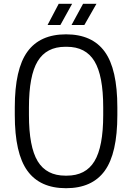

<svg xmlns="http://www.w3.org/2000/svg" viewBox="-20 -970 689 1001"><path d="M324.2 11.2Q188.5 11.2 122.8 -79.6Q57.1 -170.4 57.1 -370.1V-410.2Q57.1 -609.9 122.8 -700.4Q188.5 -791 324.2 -791Q460.4 -791 526.1 -700.4Q591.8 -609.9 591.8 -410.2V-370.1Q591.8 -170.4 526.1 -79.6Q460.4 11.2 324.2 11.2ZM320.8 -54.2H328.1Q426.8 -54.2 472.4 -129.4Q518.1 -204.6 518.1 -370.1V-410.2Q518.1 -575.7 472.4 -650.9Q426.8 -726.1 328.1 -726.1H320.8Q222.2 -726.1 176.5 -650.9Q130.9 -575.7 130.9 -410.2V-370.1Q130.9 -204.6 176.5 -129.4Q222.2 -54.2 320.8 -54.2ZM286.1 -950.2H356L294.9 -839.8H228ZM413.1 -950.2H482.9L419.9 -839.8H353Z"/></svg>

Font: Cooper Hewitt
Style: Book
Weight: 705
Designer: Village Type and Design LLC
Foundry: Cooper Hewitt Smithsonian Design Museum
Version: 1.000